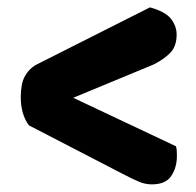

<svg xmlns="http://www.w3.org/2000/svg" viewBox="-20 -544 526 516"><path d="M176.8 -281.2 452.9 -150.9Q454.7 -145.1 455.1 -138.1Q455.4 -131 455.4 -124.5Q455.4 -94.3 440.5 -71.4Q425.6 -48.5 388 -48.5Q370.4 -48.5 353 -55.8Q335.7 -63.1 309.7 -76.7L57.9 -207Q35.8 -236.4 35.8 -283.3Q35.8 -318.8 46.5 -338.6Q57.2 -358.3 75.6 -369.2L383 -524.2Q424.3 -512.9 439.5 -493.4Q454.7 -473.9 454.7 -451.2Q454.7 -420.8 439 -403.6Q423.3 -386.4 393.6 -371Z"/></svg>

Font: Baloo Paaji 2
Style: Regular
Weight: 400
Designer: Shuchita Grover, Noopur Datye and Ek Type
Foundry: Ek Type
Version: Version 1.700